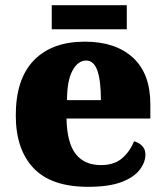

<svg xmlns="http://www.w3.org/2000/svg" viewBox="-20 -712 638 742"><path d="M320 10Q178 10 109.5 -62.5Q41 -135 41 -266Q41 -407 111 -479Q181 -551 308 -551Q426 -551 493.5 -489.5Q561 -428 561 -309V-254H237Q239 -160 272.5 -117Q306 -74 370 -74Q421 -74 451.5 -100Q482 -126 498 -166Q517 -161 529.5 -148Q542 -135 542 -115Q542 -85 520 -56Q498 -27 449.5 -8.5Q401 10 320 10ZM370 -325Q370 -399 356.5 -438.5Q343 -478 313 -478Q281 -478 260 -439Q239 -400 239 -325ZM180 -599V-692H470V-599Z"/></svg>

Font: Noto Serif Armenian Black
Style: Regular
Weight: 900
Version: Version 2.007